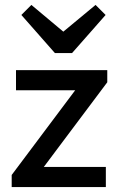

<svg xmlns="http://www.w3.org/2000/svg" viewBox="-20 -760 486 780"><path d="M27.5 -49.2 309.8 -425.8H415.8L133.5 -49.2ZM27.5 0V-49.2L107.8 -81.8H410V0ZM45 -393.2V-475H415.8V-425.8L333 -393.2ZM368.2 -740 409 -699.2 272.8 -544.5H203L66.8 -699.2L107.5 -740L267.8 -605.8L207.2 -606.5Z"/></svg>

Font: Outfit Thin
Style: Regular
Weight: 100
Designer: Rodrigo Fuenzalida
Foundry: fragTYPE
Version: Version 1.100;gftools[0.9.27]